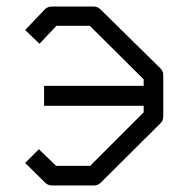

<svg xmlns="http://www.w3.org/2000/svg" viewBox="-20 -617 580 588"><path d="M57 -118 99 -160 152 -109H256L420 -273V-293H115V-354H420V-374L255 -538H153L101 -483L57 -525L118 -589Q126 -597 140 -597H267Q279 -597 288 -588L471 -408Q480 -399 480 -387V-261Q480 -248 472 -240L289 -58Q280 -49 268 -49H140Q127 -49 119 -57Z"/></svg>

Font: ibm3270
Style: Regular
Weight: 400
Monospace: yes
Version: Version 2.0.3